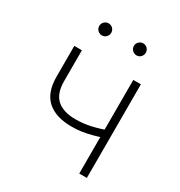

<svg xmlns="http://www.w3.org/2000/svg" viewBox="-171 -843 900 961"><g transform="rotate(30 278.5 -362.5)"><path d="M275.4 -184.1Q184.1 -184.1 135 -227.8Q85.9 -271.5 85.9 -363.3V-541H129.9V-363.3Q129.9 -290.5 167 -258.1Q204.1 -225.6 273.9 -225.6Q320.3 -225.6 365 -236.1Q409.7 -246.6 456.1 -264.2V-220.2Q419.9 -208 389.9 -200Q359.9 -191.9 332.3 -188Q304.7 -184.1 275.4 -184.1ZM426.8 0V-541H470.7V0ZM378.9 -655.3Q364.7 -655.3 354.5 -665.5Q344.2 -675.8 344.2 -689.9Q344.2 -704.6 354.5 -714.6Q364.7 -724.6 378.9 -724.6Q393.1 -724.6 403.1 -714.4Q413.1 -704.1 413.1 -689.9Q413.1 -675.8 403.1 -665.5Q393.1 -655.3 378.9 -655.3ZM178.7 -655.3Q164.6 -655.3 154.3 -665.5Q144 -675.8 144 -689.9Q144 -704.6 154.3 -714.6Q164.6 -724.6 178.7 -724.6Q193.4 -724.6 203.4 -714.4Q213.4 -704.1 213.4 -689.9Q213.4 -675.8 203.4 -665.5Q193.4 -655.3 178.7 -655.3Z"/></g></svg>

Font: Inter 17pt ExtraLight
Style: Regular
Weight: 250
Version: Version 4.001;git-66647c0bb